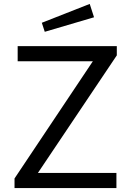

<svg xmlns="http://www.w3.org/2000/svg" viewBox="-20 -958 668 978"><path d="M437 -938 193 -842 208 -796 459 -870ZM54 0H573V-77H173L575 -676V-723H70V-646H453L54 -49Z"/></svg>

Font: United Sans
Style: Regular
Weight: 400
Designer: Pablo Impallari, Rodrigo Fuenzalida (Modified by Dan O. Williams)
Version: Version 1.000;PS 001.000;hotconv 1.0.88;makeotf.lib2.5.64775